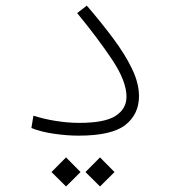

<svg xmlns="http://www.w3.org/2000/svg" viewBox="-20 -486 626 690"><path d="M262.2 1.5Q220.7 1.5 173.6 -5.4Q126.5 -12.2 92.8 -25.9L100.1 -70.3Q137.7 -58.1 181.2 -51.3Q224.6 -44.4 264.6 -44.4Q356.9 -44.4 395.8 -69.8Q434.6 -95.2 434.6 -138.2Q434.6 -193.8 384 -270Q333.5 -346.2 257.3 -439L292 -465.8Q345.2 -403.8 387.7 -346.7Q430.2 -289.6 454.8 -238Q479.5 -186.5 479.5 -140.6Q479.5 -75.7 430.7 -37.1Q381.8 1.5 262.2 1.5ZM217.3 184.1 165 132.3 217.3 79.6 269.5 132.3ZM339.4 184.1 287.1 132.3 339.4 79.6 391.6 132.3Z"/></svg>

Font: Cascadia Code ExtraLight
Style: Regular
Weight: 200
Monospace: yes
Designer: Aaron Bell
Foundry: Saja Typeworks
Version: Version 2407.024; ttfautohint (v1.8.4)